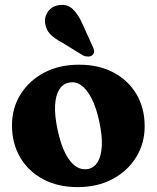

<svg xmlns="http://www.w3.org/2000/svg" viewBox="-20 -752 641 785"><path d="M303.5 -487.5Q383.5 -487.5 443.8 -455.8Q504 -424 537.8 -367.2Q571.5 -310.5 571.5 -235.5Q571.5 -165.5 536.5 -109Q501.5 -52.5 440 -19.8Q378.5 13 297 13Q217 13 156.8 -19Q96.5 -51 62.8 -108Q29 -165 29 -240Q29 -310 63.8 -366Q98.5 -422 160.2 -454.8Q222 -487.5 303.5 -487.5ZM340 -61Q365 -66 379.5 -89.8Q394 -113.5 396.2 -155Q398.5 -196.5 386 -254.5Q373.5 -313 354.2 -350.2Q335 -387.5 311.2 -403.8Q287.5 -420 261.5 -414Q237 -409.5 222.2 -386Q207.5 -362.5 205.2 -321.2Q203 -280 215.5 -221Q228 -162 247.2 -124.8Q266.5 -87.5 290.2 -71.8Q314 -56 340 -61ZM317 -654.5 358 -564Q363 -554 364.5 -544.5Q366 -535 358.5 -527.5Q352 -521 341 -520.8Q330 -520.5 320 -525L235.5 -577Q202.5 -594.5 185.2 -612.5Q168 -630.5 164.5 -657Q160.5 -681.5 175.8 -704Q191 -726.5 221.5 -731Q256 -736 278.2 -714.2Q300.5 -692.5 317 -654.5Z"/></svg>

Font: Fraunces 28pt Soft Wonky
Style: Bold
Weight: 700
Version: Version 1.000;[b76b70a41]